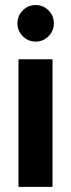

<svg xmlns="http://www.w3.org/2000/svg" viewBox="-20 -732 278 752"><path d="M185.7 -500V0H52.3V-500ZM119.7 -569Q90.3 -569 69.3 -590Q48.3 -611 48.3 -641Q48.3 -670.3 69.3 -691.3Q90.3 -712.3 119.7 -712.3Q149 -712.3 170 -691.3Q191 -670.3 191 -641Q191 -611 170 -590Q149 -569 119.7 -569Z"/></svg>

Font: Nata Sans
Style: Regular
Weight: 400
Designer: Daniel Uzquiano Cruz
Version: Version 1.001